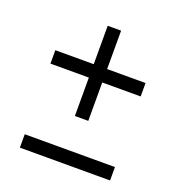

<svg xmlns="http://www.w3.org/2000/svg" viewBox="-102 -612 654 700"><g transform="rotate(20 225.0 -261.5)"><path d="M50 -376H400V-324H50ZM199 -525H251V-175H199ZM50 -50H400V2H50Z"/></g></svg>

Font: Pathway Extreme Condensed ExtraLight
Style: Regular
Weight: 250
Width: 3
Version: Version 1.001;gftools[0.9.26]